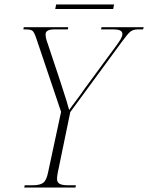

<svg xmlns="http://www.w3.org/2000/svg" viewBox="-20 -835 660 855"><path d="M88 0 90 -10H125Q158 -10 172.5 -21Q187 -32 194 -67L252 -337L142 -663Q133 -690 125.5 -697Q118 -704 96 -704H84L86 -714H284L282 -704H221Q183 -704 183 -682Q183 -675 185 -665Q187 -655 192 -642L247 -477Q253 -458 261 -433.5Q269 -409 276.5 -385Q284 -361 288 -345Q301 -364 318 -386Q335 -408 357 -440L498 -632Q510 -648 517.5 -661Q525 -674 525 -683Q525 -694 515.5 -699Q506 -704 484 -704H430L432 -714H620L617 -704H593Q573 -704 560.5 -694Q548 -684 522 -648L293 -336L237 -65Q234 -49 234 -38Q234 -23 245.5 -16.5Q257 -10 283 -10H318L316 0ZM226 -795 230 -815H488L484 -795Z"/></svg>

Font: Noto Serif Display SemiCondensed ExtraLight
Style: Italic
Weight: 200
Width: 4
Italic angle: -12°
Designer: Monotype Design Team
Foundry: Monotype Imaging Inc.
Version: Version 2.009